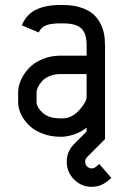

<svg xmlns="http://www.w3.org/2000/svg" viewBox="-20 -532 490 764"><path d="M409.7 187.5Q380.9 211.4 344.7 211.4Q303.7 211.4 274.7 182.1Q245.6 152.8 245.6 111.8Q245.6 71.8 273.4 42.5L324.7 -8.8V-28.8H397.9V21.5L326.2 93.3Q318.8 101.6 318.8 111.8Q318.8 122.6 326.7 130.4Q334.5 138.2 344.7 138.2Q354 138.2 361.8 131.8L375 120.6L422.9 175.8ZM220.7 -237.3Q196.3 -237.3 176.8 -229Q157.2 -220.7 146.7 -208.5Q136.2 -196.3 130.9 -184.8Q125.5 -173.3 125.5 -164.6V-126.5Q125.5 -105.5 149.7 -83.3Q173.8 -61 220.7 -61H229.5Q265.6 -61 295.2 -93.5Q324.7 -126 324.7 -147.5V-237.3ZM220.7 -512.2H229.5Q268.6 -512.2 298.6 -502.9Q328.6 -493.7 347.2 -478.8Q365.7 -463.9 377.4 -442.4Q389.2 -420.9 393.6 -398.9Q397.9 -377 397.9 -351.1V0H324.7V-23.9Q282.2 8.3 229.5 12.2H220.7Q182.6 12.2 150.1 0Q117.7 -12.2 96.7 -32.2Q75.7 -52.2 64 -76.7Q52.2 -101.1 52.2 -126.5V-164.6Q52.2 -189.5 64 -215.1Q75.7 -240.7 96.4 -262.2Q117.2 -283.7 149.9 -297.1Q182.6 -310.5 220.7 -310.5H324.7V-351.1Q324.7 -398.9 303.7 -418.9Q282.7 -439 229.5 -439H220.7Q180.7 -439 161.4 -430.4Q142.1 -421.9 134.3 -402.8L66.9 -431.2Q85 -475.1 123.8 -493.7Q162.6 -512.2 220.7 -512.2Z"/></svg>

Font: Anka/Coder Narrow
Style: Regular
Weight: 400
Width: 3
Monospace: yes
Version: Version 001.100